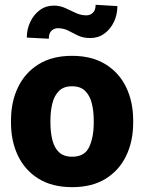

<svg xmlns="http://www.w3.org/2000/svg" viewBox="-20 -771 602 801"><path d="M25.9 -258.8V-269Q25.9 -346.2 55.2 -407Q84.5 -467.8 141.1 -502.9Q197.8 -538.1 280.3 -538.1Q363.3 -538.1 420.2 -502.9Q477.1 -467.8 506.3 -407Q535.6 -346.2 535.6 -269V-258.8Q535.6 -181.6 506.3 -120.8Q477.1 -60.1 420.4 -25.1Q363.8 9.8 281.2 9.8Q198.2 9.8 141.4 -25.1Q84.5 -60.1 55.2 -120.8Q25.9 -181.6 25.9 -258.8ZM190.4 -269V-258.8Q190.4 -219.2 198.5 -187Q206.5 -154.8 226.1 -136Q245.6 -117.2 281.2 -117.2Q333.5 -117.2 352.3 -158.2Q371.1 -199.2 371.1 -258.8V-269Q371.1 -307.6 363 -339.8Q355 -372.1 335.4 -391.6Q315.9 -411.1 280.3 -411.1Q245.6 -411.1 226.1 -391.6Q206.5 -372.1 198.5 -339.8Q190.4 -307.6 190.4 -269ZM378.9 -751 469.7 -745.6Q469.7 -710 455.3 -679.7Q440.9 -649.4 415.5 -630.9Q390.1 -612.3 356.9 -612.3Q326.7 -612.3 305.4 -622.6Q284.2 -632.8 264.9 -643.1Q245.6 -653.3 220.7 -653.3Q205.6 -653.3 194.6 -642.6Q183.6 -631.8 183.6 -609.4L91.8 -614.3Q91.8 -648.9 106.2 -679.4Q120.6 -710 146 -728.8Q171.4 -747.6 204.6 -747.6Q230 -747.6 252 -737.5Q273.9 -727.5 295.4 -717.3Q316.9 -707 340.3 -707Q356 -707 367.4 -717.8Q378.9 -728.5 378.9 -751Z"/></svg>

Font: Vazirmatn UI FD Black
Style: Regular
Weight: 900
Designer: Saber Rastikerdar
Foundry: Saber Rastikerdar
Version: Version 33.003